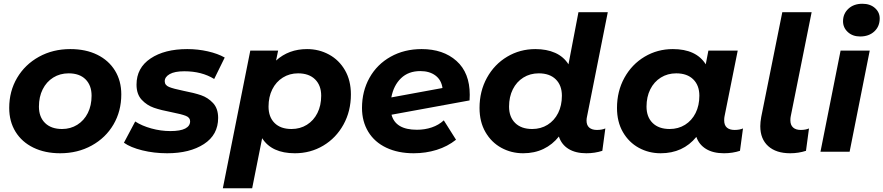

<svg xmlns="http://www.w3.org/2000/svg" viewBox="-20 -807 4698 1021"><path d="M29 -233Q29 -322 71 -393Q113 -464 187 -505Q261 -546 354 -546Q436 -546 497 -516Q558 -486 591.5 -431.5Q625 -377 625 -305Q625 -216 583.5 -145Q542 -74 467.5 -33Q393 8 300 8Q219 8 157.5 -22Q96 -52 62.5 -106.5Q29 -161 29 -233ZM467 -298Q467 -353 435 -385Q403 -417 345 -417Q299 -417 263 -394.5Q227 -372 207 -332Q187 -292 187 -240Q187 -185 219.5 -153Q252 -121 310 -121Q355 -121 391 -143.5Q427 -166 447 -206Q467 -246 467 -298Z M639 -48 699 -161Q734 -138 784.5 -124Q835 -110 886 -110Q939 -110 965 -123.5Q991 -137 991 -162Q991 -182 968 -191Q945 -200 894 -210Q836 -221 798.5 -234Q761 -247 733.5 -276.5Q706 -306 706 -357Q706 -446 780.5 -496Q855 -546 976 -546Q1032 -546 1085 -534Q1138 -522 1175 -501L1119 -387Q1053 -428 960 -428Q909 -428 882.5 -413Q856 -398 856 -375Q856 -354 879 -344.5Q902 -335 956 -324Q1013 -313 1049.5 -300.5Q1086 -288 1113 -259Q1140 -230 1140 -180Q1140 -90 1064.5 -41Q989 8 869 8Q799 8 736.5 -7.5Q674 -23 639 -48Z M1846 -305Q1846 -216 1806.5 -144.5Q1767 -73 1699 -32.5Q1631 8 1548 8Q1425 8 1374 -72L1321 194H1165L1311 -538H1459L1448 -485Q1515 -546 1613 -546Q1676 -546 1729.5 -517Q1783 -488 1814.5 -433.5Q1846 -379 1846 -305ZM1688 -298Q1688 -353 1655.5 -385Q1623 -417 1565 -417Q1520 -417 1484 -394.5Q1448 -372 1428 -332Q1408 -292 1408 -240Q1408 -185 1440 -153Q1472 -121 1530 -121Q1576 -121 1612 -143.5Q1648 -166 1668 -206Q1688 -246 1688 -298Z M2478 -303Q2478 -283 2477 -273L2062 -197Q2083 -117 2197 -117Q2239 -117 2276 -129.5Q2313 -142 2340 -167L2405 -64Q2360 -28 2302 -10Q2244 8 2180 8Q2097 8 2034.5 -21.5Q1972 -51 1938.5 -106Q1905 -161 1905 -233Q1905 -322 1945 -393.5Q1985 -465 2057.5 -505.5Q2130 -546 2222 -546Q2337 -546 2407.5 -483Q2478 -420 2478 -303ZM2061 -289 2333 -339Q2327 -382 2295.5 -405.5Q2264 -429 2215 -429Q2152 -429 2112.5 -391Q2073 -353 2061 -289Z M3099 -166Q3099 -141 3113.5 -128.5Q3128 -116 3154 -116Q3181 -116 3199 -124L3183 -5Q3143 8 3098 8Q3041 8 3003.5 -15Q2966 -38 2952 -81Q2918 -38 2870 -15Q2822 8 2762 8Q2699 8 2646 -21Q2593 -50 2561.5 -104.5Q2530 -159 2530 -233Q2530 -322 2569.5 -393.5Q2609 -465 2677 -505.5Q2745 -546 2827 -546Q2887 -546 2932 -526Q2977 -506 3003 -465L3056 -742H3212L3102 -189Q3099 -177 3099 -166ZM2968 -298Q2968 -353 2935.5 -385Q2903 -417 2845 -417Q2799 -417 2763 -394.5Q2727 -372 2707 -332Q2687 -292 2687 -240Q2687 -185 2719.5 -153Q2752 -121 2810 -121Q2856 -121 2892 -143.5Q2928 -166 2948 -206Q2968 -246 2968 -298Z M3931 -124 3915 -5Q3875 8 3830 8Q3772 8 3734.5 -15Q3697 -38 3683 -79Q3612 8 3493 8Q3430 8 3377 -21Q3324 -50 3292.5 -104.5Q3261 -159 3261 -233Q3261 -322 3300.5 -393.5Q3340 -465 3408 -505.5Q3476 -546 3558 -546Q3682 -546 3733 -465L3747 -538H3903L3833 -189Q3831 -181 3831 -167Q3831 -141 3845.5 -128.5Q3860 -116 3886 -116Q3913 -116 3931 -124ZM3699 -298Q3699 -353 3666.5 -385Q3634 -417 3576 -417Q3530 -417 3494 -394.5Q3458 -372 3438 -332Q3418 -292 3418 -240Q3418 -185 3450.5 -153Q3483 -121 3541 -121Q3587 -121 3623 -143.5Q3659 -166 3679 -206Q3699 -246 3699 -298Z M4023 -136Q4023 -157 4028 -185L4140 -742H4296L4185 -189Q4183 -181 4183 -167Q4183 -142 4197.5 -129Q4212 -116 4238 -116Q4264 -116 4282 -124L4266 -5Q4226 8 4182 8Q4107 8 4065 -30Q4023 -68 4023 -136Z M4450 -538H4605L4498 0H4343ZM4463 -694Q4463 -734 4491.5 -760.5Q4520 -787 4566 -787Q4607 -787 4632.5 -764.5Q4658 -742 4658 -709Q4658 -666 4629 -639.5Q4600 -613 4554 -613Q4514 -613 4488.5 -636.5Q4463 -660 4463 -694Z"/></svg>

Font: Montserrat Alternates
Style: Bold Italic
Weight: 700
Italic angle: -11.3°
Designer: Julieta Ulanovsky
Foundry: Julieta Ulanovsky
Version: Version 7.200